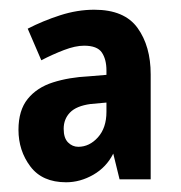

<svg xmlns="http://www.w3.org/2000/svg" viewBox="-20 -742 372 395"><path d="M174 -722Q236 -722 263 -684.5Q290 -647 290 -589V-373H226L213 -426Q199 -398 172 -382.5Q145 -367 116 -367Q67 -367 42.5 -399.5Q18 -432 18 -475Q18 -515 37 -538.5Q56 -562 89 -572.5Q122 -583 163 -585L199 -588V-597Q199 -620 189.5 -634Q180 -648 153 -648Q135 -648 111.5 -639Q88 -630 65 -618L37 -683Q68 -699 103.5 -710.5Q139 -722 174 -722ZM166 -528Q137 -524 124 -510.5Q111 -497 111 -477Q111 -458 120 -449Q129 -440 141 -440Q164 -440 181.5 -459.5Q199 -479 199 -512V-531Z"/></svg>

Font: Noto Sans Sinhala UI ExtraCondensed
Style: Bold
Weight: 700
Width: 2
Designer: Jelle Bosma - Monotype Design Team
Foundry: Monotype Imaging Inc.
Version: Version 2.006; ttfautohint (v1.8.4.7-5d5b)